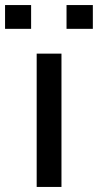

<svg xmlns="http://www.w3.org/2000/svg" viewBox="-68 -739 387 759"><path d="M77 0V-527H175V0ZM-48 -625V-719H55V-625ZM195 -625V-719H299V-625Z"/></svg>

Font: Archivo Expanded
Style: Regular
Weight: 400
Width: 7
Designer: Hector Gatti
Foundry: Omnibus-Type
Version: Version 2.001